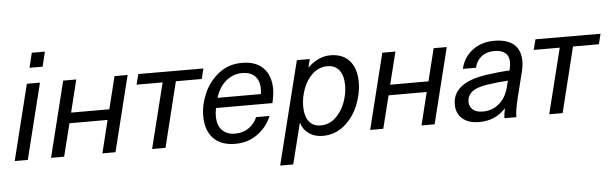

<svg xmlns="http://www.w3.org/2000/svg" viewBox="-53 -906 4101 1285"><g transform="rotate(-5 1997.5 -263.5)"><path d="M168 -613 192 -712H280L256 -613ZM15 0 141 -508H229L103 0Z M604 0 658 -220H402L347 0H259L385 -508H473L419 -290H676L730 -508H818L692 0Z M1136 -438 1028 0H938L1047 -438H872L890 -508L1327 -507L1310 -438Z M1382 -183Q1382 -119 1414.5 -86.5Q1447 -54 1502 -54Q1553 -54 1592.5 -81Q1632 -108 1650 -152H1740Q1712 -81 1647.5 -33.5Q1583 14 1497 14Q1400 14 1349 -40Q1298 -94 1298 -191Q1298 -266 1332 -343Q1366 -420 1431.5 -471Q1497 -522 1587 -522Q1681 -522 1730.5 -470.5Q1780 -419 1780 -328Q1780 -294 1767 -236H1388Q1382 -206 1382 -183ZM1404 -303H1695Q1698 -319 1698 -336Q1698 -394 1667.5 -424Q1637 -454 1583 -454Q1522 -454 1474 -414.5Q1426 -375 1404 -303Z M2355 -325Q2355 -249 2323 -170.5Q2291 -92 2229 -40Q2167 12 2084 12Q2030 12 1991.5 -15Q1953 -42 1940 -87H1938L1870 185H1782L1955 -508H2042L2028 -453H2030Q2060 -484 2099.5 -502.5Q2139 -521 2181 -521Q2264 -521 2309.5 -469Q2355 -417 2355 -325ZM1970 -197Q1970 -131 1997.5 -95Q2025 -59 2076 -59Q2133 -59 2175.5 -98Q2218 -137 2240 -196Q2262 -255 2262 -312Q2262 -378 2234 -414Q2206 -450 2155 -450Q2098 -450 2055.5 -411Q2013 -372 1991.5 -313Q1970 -254 1970 -197Z M2748 0 2802 -220H2546L2491 0H2403L2529 -508H2617L2563 -290H2820L2874 -508H2962L2836 0Z M3458 -369Q3458 -340 3449 -302L3406 -130Q3385 -46 3385 0H3305Q3305 -26 3314 -64H3312Q3243 11 3136 11Q3063 11 3022.5 -24.5Q2982 -60 2982 -120Q2982 -265 3206 -299Q3295 -312 3366 -315L3369 -324Q3375 -354 3375 -369Q3375 -412 3349 -433Q3323 -454 3276 -454Q3224 -454 3189.5 -426.5Q3155 -399 3145 -353H3057Q3073 -427 3133 -474.5Q3193 -522 3281 -522Q3367 -522 3412.5 -484Q3458 -446 3458 -369ZM3213 -234Q3135 -222 3105 -195.5Q3075 -169 3075 -131Q3075 -97 3098.5 -77Q3122 -57 3165 -57Q3229 -57 3275 -96Q3321 -135 3339 -205L3350 -248Q3287 -245 3213 -234Z M3804 -438 3696 0H3606L3715 -438H3540L3558 -508L3995 -507L3978 -438Z"/></g></svg>

Font: CST
Style: Italic
Weight: 400
Italic angle: -14°
Version: Version 1.00